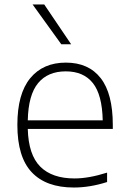

<svg xmlns="http://www.w3.org/2000/svg" viewBox="-20 -828 572 857"><path d="M483.5 -252.5H104Q107 -137 159.8 -84.2Q212.5 -31.5 313 -31.5Q376 -31.5 458 -57.5V-15.5Q381.5 9 309.5 9Q186 9 121.8 -59Q57.5 -127 57.5 -270.5Q57.5 -409 114.8 -478.8Q172 -548.5 274 -548.5Q375.5 -548.5 429.5 -479.2Q483.5 -410 483.5 -270ZM104 -291H438.5Q436 -405 394.5 -457.2Q353 -509.5 273.5 -509.5Q193.5 -509.5 150 -457Q106.5 -404.5 104 -291ZM253.5 -630.5 125.5 -808H177.5L297.5 -630.5Z"/></svg>

Font: Encode Sans Semi Expanded ExLight
Style: Regular
Weight: 275
Width: 6
Designer: Multiple Designers
Foundry: Impallari Type
Version: Version 2.000